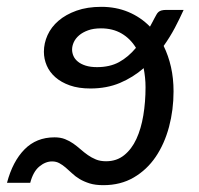

<svg xmlns="http://www.w3.org/2000/svg" viewBox="-46 -535 582 562"><path d="M238 -338.5Q275.5 -338.5 302.5 -353.2Q329.5 -368 352 -395Q335.5 -422 309.8 -437Q284 -452 249.5 -452Q227.5 -452 211.8 -446.2Q196 -440.5 185.5 -431.5Q175 -422.5 170 -411.5Q165 -400.5 165 -390Q165 -380.5 169 -371.2Q173 -362 181.8 -354.8Q190.5 -347.5 204.5 -343Q218.5 -338.5 238 -338.5ZM491.5 -506Q480 -480.5 465.8 -453.5Q451.5 -426.5 433 -400.5Q447 -372 454.5 -338.8Q462 -305.5 462 -267.5Q462 -213.5 448.8 -163.8Q435.5 -114 409.8 -76Q384 -38 345.5 -15.5Q307 7 256.5 7Q233 7 216.2 1.8Q199.5 -3.5 187 -11Q174.5 -18.5 164.8 -27.8Q155 -37 146.2 -44.5Q137.5 -52 128 -57.2Q118.5 -62.5 106.5 -62.5Q87 -62.5 69 -47.5Q51 -32.5 42.5 0H-25.5Q-9 -62.5 25.8 -97.8Q60.5 -133 113.5 -133Q131 -133 144.2 -127.8Q157.5 -122.5 168.5 -114.8Q179.5 -107 189.8 -98Q200 -89 211 -81.2Q222 -73.5 234.8 -68.2Q247.5 -63 264.5 -63Q295.5 -63 317.5 -80.8Q339.5 -98.5 353.2 -128.2Q367 -158 373.5 -197.2Q380 -236.5 380 -279.5Q380 -294.5 378.5 -308.5Q377 -322.5 374.5 -335.5Q343.5 -308.5 305 -292.2Q266.5 -276 218.5 -276Q184 -276 158.5 -285Q133 -294 116 -309Q99 -324 90.8 -343.2Q82.5 -362.5 82.5 -383.5Q82.5 -408.5 93.2 -432.2Q104 -456 125.2 -474.2Q146.5 -492.5 178 -503.8Q209.5 -515 250.5 -515Q293.5 -515 329.5 -500Q365.5 -485 393 -457Q396 -462.5 399.2 -468.5Q402.5 -474.5 405.5 -480.5Q409 -487 411.8 -492Q414.5 -497 418 -500Q421.5 -503 427 -504.5Q432.5 -506 441.5 -506Z"/></svg>

Font: Lato 2
Style: Italic
Weight: 400
Italic angle: -7°
Designer: Lukasz Dziedzic with Adam Twardoch and Botio Nikoltchev
Foundry: tyPoland Lukasz Dziedzic
Version: Version 2.015; 2015-08-06; http://www.latofonts.com/